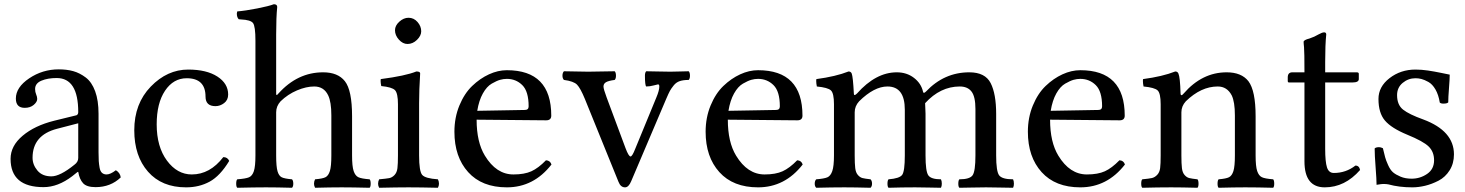

<svg xmlns="http://www.w3.org/2000/svg" viewBox="-20 -886 6928 908"><path d="M350 -303 250 -277Q134 -247 134 -140Q134 -107 157 -79.5Q180 -52 223 -52Q264 -52 332 -107Q350 -120 350 -139ZM146 -465Q146 -451 151 -439.5Q156 -428 156 -418Q156 -404 139.5 -390Q123 -376 97 -376Q55 -376 55 -420Q55 -473 118 -515.5Q181 -558 258 -558Q296 -558 326.5 -549.5Q357 -541 385.5 -519.5Q414 -498 430 -454.5Q446 -411 446 -348V-166Q446 -139 447 -124.5Q448 -110 451 -93Q454 -76 462.5 -68.5Q471 -61 484 -61Q502 -61 528 -81Q548 -69 551 -47Q503 -1 432 -1Q390 -1 373 -19.5Q356 -38 350 -73H347L322 -53Q254 -1 186 -1Q30 -1 30 -135Q30 -196 87 -244Q144 -292 236 -315L342 -341Q350 -345 350 -356Q350 -517 248 -517Q206 -517 176 -504.5Q146 -492 146 -465Z M1064 -125Q1021 -54 971.5 -27Q922 0 860 0Q745 0 680 -74Q615 -148 615 -270Q615 -396 693 -476.5Q771 -557 870 -557Q957 -557 1008 -524Q1059 -491 1059 -439Q1059 -413 1040 -398.5Q1021 -384 999 -384Q952 -384 952 -429Q952 -516 863 -516Q800 -516 760.5 -457Q721 -398 721 -298Q721 -192 769.5 -126.5Q818 -61 887 -61Q973 -61 1036 -143Q1056 -143 1064 -125Z M1286 -355V-151Q1286 -98 1292.5 -76Q1299 -54 1312.5 -47.5Q1326 -41 1361 -38Q1367 -32 1367 -17Q1367 -4 1361 2Q1291 0 1238 0Q1184 0 1102 2Q1097 -3 1097 -17Q1097 -33 1102 -38Q1142 -41 1157.5 -47.5Q1173 -54 1180.5 -76.5Q1188 -99 1188 -151V-693Q1188 -762 1176.5 -777Q1165 -792 1120 -794Q1113 -795 1109 -795Q1100 -804 1100 -822Q1100 -824 1101 -827.5Q1102 -831 1102 -832Q1140 -835 1196 -846Q1252 -857 1275 -866Q1291 -866 1291 -853Q1286 -804 1286 -723V-444Q1286 -430 1295 -442Q1296 -443 1297 -444Q1387 -544 1508 -544Q1578 -544 1611 -502Q1645 -459 1645 -336V-151Q1645 -99 1652.5 -77Q1660 -55 1674.5 -48Q1689 -41 1728 -38Q1733 -33 1733 -17Q1733 -3 1728 2Q1646 0 1596 0Q1540 0 1470 2Q1465 -8 1465 -17Q1465 -28 1470 -38Q1506 -41 1519.5 -48Q1533 -55 1540 -77Q1547 -99 1547 -151V-340Q1547 -404 1532 -435Q1512 -477 1466 -477Q1428 -477 1384.5 -458.5Q1341 -440 1307 -407Q1286 -384 1286 -355Z M1848 -743Q1848 -765 1868.5 -783.5Q1889 -802 1912 -802Q1937 -802 1954.5 -782Q1972 -762 1972 -738Q1972 -717 1952 -697.5Q1932 -678 1907 -678Q1885 -678 1866.5 -698.5Q1848 -719 1848 -743ZM1962 -151Q1962 -76 1976.5 -59Q1991 -42 2051 -38Q2056 -28 2056 -17Q2056 -8 2051 2Q1967 0 1912 0Q1857 0 1773 2Q1768 -8 1768 -17Q1768 -28 1773 -38Q1806 -41 1820 -43.5Q1834 -46 1845.5 -58Q1857 -70 1859.5 -90.5Q1862 -111 1862 -151V-393Q1862 -445 1848 -459.5Q1834 -474 1783 -479Q1780 -494 1780 -503Q1780 -510 1781 -512Q1897 -527 1949 -548Q1967 -548 1967 -539Q1962 -460 1962 -398Z M2237 -362 2462 -366Q2480 -366 2480 -383Q2480 -454 2450 -483.5Q2420 -513 2377 -513Q2361 -513 2345 -508.5Q2329 -504 2305.5 -490.5Q2282 -477 2263.5 -444Q2245 -411 2237 -362ZM2377 0Q2259 0 2194 -72Q2129 -144 2129 -263Q2129 -330 2152.5 -387Q2176 -444 2213 -479.5Q2250 -515 2292.5 -534.5Q2335 -554 2377 -554Q2587 -554 2587 -339Q2587 -317 2563 -317L2234 -320Q2234 -214 2273 -150Q2327 -61 2408 -61Q2460 -61 2493 -76Q2526 -91 2562 -128Q2582 -127 2588 -108Q2504 0 2377 0Z M3036 -477Q3030 -483 3030 -528Q3030 -543 3036 -549Q3050 -549 3089 -548Q3128 -547 3150 -547Q3167 -547 3196 -548Q3225 -549 3237 -549Q3243 -543 3243 -528Q3243 -514 3237 -508Q3212 -508 3195 -502.5Q3178 -497 3166 -482Q3154 -467 3148 -456Q3142 -445 3130 -417L2965 -29Q2953 0 2936 0Q2915 0 2905 -26L2746 -418Q2725 -469 2709 -485.5Q2693 -502 2647 -508Q2640 -515 2640 -528Q2640 -542 2647 -549Q2665 -549 2703 -548Q2741 -547 2762 -547Q2782 -547 2824 -548Q2866 -549 2887 -549Q2893 -543 2893 -528Q2893 -514 2887 -508Q2857 -504 2845.5 -497Q2834 -490 2834 -477Q2834 -465 2849 -425L2938 -186Q2953 -146 2962 -146Q2970 -146 2984 -182L3084 -425Q3098 -458 3098 -477Q3098 -487 3092 -487Q3090 -487 3071.5 -482Q3053 -477 3036 -477Z M3425 -362 3650 -366Q3668 -366 3668 -383Q3668 -454 3638 -483.5Q3608 -513 3565 -513Q3549 -513 3533 -508.5Q3517 -504 3493.5 -490.5Q3470 -477 3451.5 -444Q3433 -411 3425 -362ZM3565 0Q3447 0 3382 -72Q3317 -144 3317 -263Q3317 -330 3340.5 -387Q3364 -444 3401 -479.5Q3438 -515 3480.5 -534.5Q3523 -554 3565 -554Q3775 -554 3775 -339Q3775 -317 3751 -317L3422 -320Q3422 -214 3461 -150Q3515 -61 3596 -61Q3648 -61 3681 -76Q3714 -91 3750 -128Q3770 -127 3776 -108Q3692 0 3565 0Z M4018 -444Q4018 -429 4033 -444Q4122 -544 4221 -544Q4268 -544 4302 -518Q4336 -492 4345 -453Q4347 -441 4359 -453Q4445 -544 4564 -544Q4639 -544 4665 -493Q4691 -442 4691 -347V-151Q4691 -76 4705 -57Q4719 -38 4771 -38Q4775 -30 4775 -17Q4775 -6 4771 2Q4755 2 4712.5 1Q4670 0 4643 0Q4616 0 4573 1Q4530 2 4517 2Q4512 -3 4512 -17Q4512 -33 4517 -38Q4566 -38 4579.5 -57Q4593 -76 4593 -151V-370Q4593 -429 4574.5 -453Q4556 -477 4519 -477Q4427 -477 4355 -398Q4355 -391 4356 -374Q4357 -357 4357 -348V-151Q4357 -76 4370 -57Q4383 -38 4430 -38Q4434 -30 4434 -17Q4434 -6 4430 2Q4417 2 4376 1Q4335 0 4308 0Q4244 0 4182 2Q4177 -3 4177 -17Q4177 -33 4182 -38Q4234 -42 4246.5 -59Q4259 -76 4259 -151V-367Q4259 -477 4177 -477Q4114 -477 4043 -407Q4022 -384 4022 -355V-151Q4022 -112 4024.5 -91Q4027 -70 4037 -58.5Q4047 -47 4058.5 -44Q4070 -41 4097 -38Q4104 -31 4104 -17Q4104 -5 4097 2Q4023 0 3973 0Q3914 0 3840 2Q3833 -5 3833 -17Q3833 -31 3840 -38Q3878 -41 3893 -47.5Q3908 -54 3916 -77Q3924 -100 3924 -151V-393Q3924 -445 3909.5 -458.5Q3895 -472 3843 -477Q3840 -492 3840 -503Q3840 -510 3841 -512Q3932 -524 3993 -548Q4004 -548 4008 -538Q4014 -522 4018 -444Z M4949 -362 5174 -366Q5192 -366 5192 -383Q5192 -454 5162 -483.5Q5132 -513 5089 -513Q5073 -513 5057 -508.5Q5041 -504 5017.5 -490.5Q4994 -477 4975.5 -444Q4957 -411 4949 -362ZM5089 0Q4971 0 4906 -72Q4841 -144 4841 -263Q4841 -330 4864.5 -387Q4888 -444 4925 -479.5Q4962 -515 5004.5 -534.5Q5047 -554 5089 -554Q5299 -554 5299 -339Q5299 -317 5275 -317L4946 -320Q4946 -214 4985 -150Q5039 -61 5120 -61Q5172 -61 5205 -76Q5238 -91 5274 -128Q5294 -127 5300 -108Q5216 0 5089 0Z M5578 -444Q5665 -544 5781 -544Q5851 -544 5884 -502Q5918 -457 5918 -336V-151Q5918 -99 5925.5 -77Q5933 -55 5947.5 -48Q5962 -41 6001 -38Q6006 -33 6006 -17Q6006 -3 6001 2Q5927 0 5869 0Q5817 0 5743 2Q5738 -3 5738 -17Q5738 -33 5743 -38Q5779 -41 5792.5 -48Q5806 -55 5813 -77Q5820 -99 5820 -151V-340Q5820 -404 5805 -435Q5783 -477 5739 -477Q5660 -477 5588 -407Q5567 -384 5567 -355V-151Q5567 -112 5569.5 -91Q5572 -70 5582 -58.5Q5592 -47 5604 -44Q5616 -41 5643 -38Q5648 -33 5648 -17Q5648 -3 5643 2Q5569 0 5519 0Q5456 0 5382 2Q5377 -3 5377 -17Q5377 -33 5382 -38Q5414 -41 5427.5 -44Q5441 -47 5452.5 -59Q5464 -71 5466.5 -91Q5469 -111 5469 -151V-393Q5469 -445 5454.5 -458.5Q5440 -472 5388 -477Q5385 -492 5385 -503Q5385 -510 5386 -512Q5477 -524 5538 -548Q5549 -548 5553 -538Q5561 -520 5563 -444Q5563 -438 5565.5 -436.5Q5568 -435 5571 -437Q5574 -439 5578 -444Z M6092 -544H6149Q6149 -591 6148.5 -622Q6148 -653 6147 -662.5Q6146 -672 6145.5 -678Q6145 -684 6145 -688Q6145 -697 6173 -704Q6197 -712 6215 -723Q6233 -733 6242 -733Q6252 -733 6252 -723Q6247 -674 6247 -593V-544H6396Q6406 -544 6406 -537V-512Q6406 -496 6376 -496H6247V-182Q6247 -121 6255.5 -94.5Q6264 -68 6288 -68Q6345 -68 6390 -103Q6408 -103 6412 -82Q6340 0 6245 0Q6149 0 6149 -123V-496H6076Q6070 -496 6070 -503V-520Q6070 -544 6092 -544Z M6481 -184Q6487 -190 6502 -190Q6510 -190 6520 -185Q6527 -156 6530.5 -142.5Q6534 -129 6544.5 -105.5Q6555 -82 6568 -71Q6581 -60 6603.5 -50.5Q6626 -41 6656 -41Q6696 -41 6729 -63.5Q6762 -86 6762 -128Q6762 -168 6736.5 -193Q6711 -218 6635 -249Q6560 -280 6529.5 -316Q6499 -352 6499 -418Q6499 -476 6551.5 -516.5Q6604 -557 6674 -557Q6703 -557 6733 -552.5Q6763 -548 6794.5 -541.5Q6826 -535 6836 -533Q6836 -513 6832.5 -469Q6829 -425 6829 -402Q6824 -396 6806 -396Q6794 -396 6789 -401Q6783 -438 6768.5 -463Q6754 -488 6735 -498.5Q6716 -509 6702 -512.5Q6688 -516 6674 -516Q6640 -516 6613.5 -494Q6587 -472 6587 -436Q6587 -390 6615.5 -367.5Q6644 -345 6711 -321Q6856 -267 6856 -156Q6856 -113 6835.5 -80.5Q6815 -48 6783 -31.5Q6751 -15 6719.5 -7.5Q6688 0 6659 0Q6597 0 6546 -14Q6537 -16 6521 -16Q6514 -16 6490 -12Q6490 -37 6485.5 -94.5Q6481 -152 6481 -184Z"/></svg>

Font: Indiction Unicode
Style: Normal
Weight: 500
Version: Version 1.1